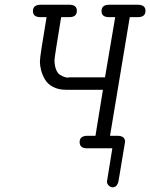

<svg xmlns="http://www.w3.org/2000/svg" viewBox="-20 -631 639 817"><path d="M120.1 -584Q120.1 -610.8 153.8 -610.8H274.9Q307.1 -610.8 307.1 -585Q307.1 -558.1 274.9 -558.1H240.2Q212.4 -389.2 211.9 -376Q211.9 -352.1 218.5 -335.4Q225.1 -318.8 235.6 -312.5Q246.1 -306.2 254.2 -303.5Q262.2 -300.8 270 -300.8L274.9 -301.8H426.8L470.2 -558.1H443.8Q411.6 -558.1 412.1 -584Q412.1 -610.8 444.8 -610.8H565.9Q599.1 -610.8 599.1 -585Q599.1 -558.1 566.9 -558.1H532.2L448.2 -53.2H479Q512.2 -53.2 512.2 -27.8Q512.2 -26.9 484.9 136.2Q480 166 459 166Q450.2 166 442.6 158.4Q435.1 150.9 435.1 142.1Q435.1 138.2 458 0H350.1Q319.3 0 318.8 -25.9Q318.8 -52.7 351.1 -53.2H386.2L418 -249H261.2Q229 -249 206.1 -261Q183.1 -272.9 171.6 -292.5Q160.2 -312 155 -331.5Q149.9 -351.1 149.9 -371.1Q149.9 -391.1 178.2 -558.1H151.9Q120.1 -558.1 120.1 -584Z"/></svg>

Font: CMU Typewriter Text
Style: LightOblique
Weight: 200
Italic angle: -9.46001°
Version: Version 0.7.0